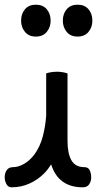

<svg xmlns="http://www.w3.org/2000/svg" viewBox="-57 -785 414 819"><path d="M-1 -72Q20 -72 44 -85Q68 -98 89 -125Q114 -159 125.5 -203Q137 -247 140 -292V-472Q149 -475 161 -477Q173 -479 186 -479Q209 -479 231 -472V-184Q231 -131 247.5 -101.5Q264 -72 303 -72Q320 -72 326 -58Q332 -44 332 -28Q332 -12 323.5 1Q315 14 296 14Q192 14 161 -84Q147 -61 131 -45Q104 -18 68.5 -2Q33 14 -8 14Q-22 14 -29.5 0.5Q-37 -13 -37 -29Q-37 -46 -28.5 -59Q-20 -72 -1 -72ZM96 -629Q66 -629 49.5 -649Q33 -669 33 -697Q33 -726 49.5 -745.5Q66 -765 96 -765Q126 -765 142.5 -745.5Q159 -726 159 -697Q159 -669 142.5 -649Q126 -629 96 -629ZM274 -629Q244 -629 227.5 -649Q211 -669 211 -697Q211 -726 227.5 -745.5Q244 -765 274 -765Q304 -765 320.5 -745.5Q337 -726 337 -697Q337 -669 320.5 -649Q304 -629 274 -629Z"/></svg>

Font: Borel
Style: Regular
Weight: 400
Designer: Rosalie Wagner
Foundry: ANRT
Version: Version 1.007; ttfautohint (v1.8.4.7-5d5b)